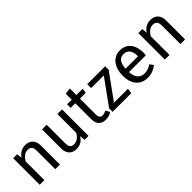

<svg xmlns="http://www.w3.org/2000/svg" viewBox="184 -1671 2697 2697"><g transform="rotate(-45 1532.5 -322.5)"><path d="M493 -378V0H401V-365Q401 -421 380 -444Q359 -467 318 -467Q276 -467 244 -443Q212 -419 184 -374V0H92V-527H171L179 -449Q207 -491 248.5 -515Q290 -539 340 -539Q412 -539 452.5 -496Q493 -453 493 -378Z M1062 0H983L976 -82Q946 -33 907 -10.5Q868 12 812 12Q743 12 704 -30Q665 -72 665 -149V-527H757V-159Q757 -105 776 -82.5Q795 -60 838 -60Q915 -60 970 -151V-527H1062Z M1515 -24Q1463 12 1397 12Q1330 12 1292.5 -26.5Q1255 -65 1255 -138V-456H1163V-527H1255V-646L1347 -657V-527H1472L1462 -456H1347V-142Q1347 -101 1361.5 -82.5Q1376 -64 1410 -64Q1441 -64 1480 -85Z M1919 -457 1644 -77H1922L1911 0H1540V-69L1814 -449H1563V-527H1919Z M2433 -232H2097Q2103 -145 2141 -104Q2179 -63 2239 -63Q2277 -63 2309 -74Q2341 -85 2376 -109L2416 -54Q2332 12 2232 12Q2122 12 2060.5 -60Q1999 -132 1999 -258Q1999 -340 2025.5 -403.5Q2052 -467 2101.5 -503Q2151 -539 2218 -539Q2323 -539 2379 -470Q2435 -401 2435 -279Q2435 -256 2433 -232ZM2344 -306Q2344 -384 2313 -425Q2282 -466 2220 -466Q2107 -466 2097 -300H2344Z M2979 -378V0H2887V-365Q2887 -421 2866 -444Q2845 -467 2804 -467Q2762 -467 2730 -443Q2698 -419 2670 -374V0H2578V-527H2657L2665 -449Q2693 -491 2734.5 -515Q2776 -539 2826 -539Q2898 -539 2938.5 -496Q2979 -453 2979 -378Z"/></g></svg>

Font: FiraGO
Style: Regular
Weight: 400
Designer: bBox Type
Foundry: bBox Type GmbH
Version: Version 1.001;April 20, 2020;FontCreator 12.0.0.2555 64-bit